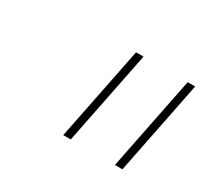

<svg xmlns="http://www.w3.org/2000/svg" viewBox="-67 -837 478 444"><g transform="rotate(30 172.5 -615.0)"><path d="M137 -490 187 -740H207L157 -490ZM275 -490 325 -740H345L295 -490Z"/></g></svg>

Font: IBM Plex Sans Condensed Thin
Style: Italic
Weight: 100
Width: 3
Italic angle: -11°
Designer: Mike Abbink, Paul van der Laan, Pieter van Rosmalen
Foundry: Bold Monday
Version: Version 1.3